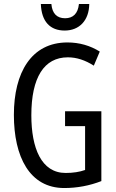

<svg xmlns="http://www.w3.org/2000/svg" viewBox="-20 -938 585 968"><path d="M430 -918H378C373 -869 348 -846 308 -846C267 -846 243 -870 239 -918H186C189 -829 233 -784 306 -784C380 -784 429 -835 430 -918ZM308 -377V-302H409V-81C381 -71 348 -66 311 -66C188 -66 138 -192 138 -357C138 -547 202 -649 322 -649C366 -649 409 -635 453 -607L483 -678C435 -708 380 -724 320 -724C138 -724 50 -572 50 -359C50 -148 129 10 304 10C369 10 432 -2 491 -25V-377Z"/></svg>

Font: Noto Sans Arabic UI XCn
Style: Regular
Weight: 400
Width: 2
Designer: Monotype Design Team, Nadine Chahine and Nizar Qandah
Foundry: Monotype Imaging Inc.
Version: Version 2.010